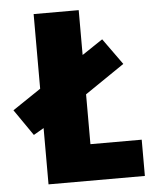

<svg xmlns="http://www.w3.org/2000/svg" viewBox="-78 -758 650 802"><g transform="rotate(-5 247.5 -357.0)"><path d="M93 -236 50 -211 -26 -321 93 -401V-714H282V-526L369 -584L448 -474L282 -361V-152H497V0H93Z"/></g></svg>

Font: Noto Sans Display Black Narrow
Style: Regular
Weight: 900
Width: 4
Designer: Monotype Design team
Foundry: Monotype Imaging Inc.
Version: Version 1.000